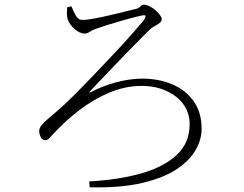

<svg xmlns="http://www.w3.org/2000/svg" viewBox="-20 -767 1040 818"><path d="M360 6Q486 -1 582.5 -28.5Q679 -56 733.5 -107.5Q788 -159 788 -238Q788 -286 761.5 -322.5Q735 -359 688.5 -380Q642 -401 583 -401Q514 -401 446 -372.5Q378 -344 316.5 -296.5Q255 -249 203 -192Q193 -181 187 -175.5Q181 -170 172 -170Q160 -170 153.5 -183Q147 -196 147 -209Q147 -222 158 -235Q169 -248 186 -262Q203 -276 220 -291Q251 -317 293 -359Q335 -401 381.5 -449.5Q428 -498 471 -544Q514 -590 546 -626.5Q578 -663 592 -680Q600 -692 600 -698.5Q600 -705 580 -700Q565 -697 539 -690Q513 -683 483.5 -674.5Q454 -666 428 -657.5Q402 -649 388 -644Q372 -638 361.5 -631Q351 -624 340 -624Q330 -624 318.5 -629.5Q307 -635 297 -644Q287 -653 279.5 -663.5Q272 -674 269 -683Q265 -694 265 -708.5Q265 -723 266 -736L284 -740Q293 -719 303 -700.5Q313 -682 332 -682Q344 -682 366.5 -685.5Q389 -689 416.5 -695Q444 -701 471 -707.5Q498 -714 520.5 -719.5Q543 -725 555 -728Q571 -731 577.5 -739Q584 -747 593 -747Q604 -747 617 -740.5Q630 -734 641.5 -724Q653 -714 661 -703.5Q669 -693 669 -686Q669 -676 660 -669Q651 -662 639 -656Q627 -650 617 -640Q601 -624 575 -598Q549 -572 518.5 -540.5Q488 -509 458.5 -478Q429 -447 404.5 -421.5Q380 -396 366 -381Q359 -374 360.5 -373Q362 -372 370 -376Q420 -402 477.5 -417Q535 -432 586 -432Q658 -432 715.5 -407Q773 -382 806 -334.5Q839 -287 839 -218Q839 -173 813.5 -128Q788 -83 732.5 -46Q677 -9 585.5 12.5Q494 34 362 31Z"/></svg>

Font: Noto Serif SC ExtraLight ExtraLight
Style: Regular
Weight: 250
Version: Version 2.002-H1;hotconv 1.1.0;makeotfexe 2.6.0